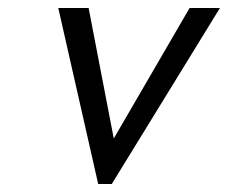

<svg xmlns="http://www.w3.org/2000/svg" viewBox="-20 -460 571 481"><path d="M126 -440H202L265 -113L455 -440H531L260 1H226Z"/></svg>

Font: Teachers[wght] Italic
Style: Regular
Weight: 400
Designer: Alfredo Marco Pradil & Chank Diesel
Version: Version 1.000;Glyphs 3.1.2 (3151)